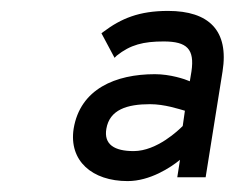

<svg xmlns="http://www.w3.org/2000/svg" viewBox="-20 -799 430 352"><path d="M115 -563C106 -504 149 -467 214 -467C255 -467 293 -492 310 -506L305 -474H357L388 -668C400 -743 363 -779 288 -779C235 -779 202 -765 170 -741L166 -738L190 -693L194 -697C219 -717 243 -723 280 -723C323 -723 337 -709 331 -668L328 -650C319 -654 292 -663 264 -663C192 -663 127 -636 115 -563ZM175 -563C181 -598 213 -608 255 -608C282 -608 308 -599 319 -596L315 -568C308 -561 268 -522 225 -522C190 -522 170 -534 175 -563Z"/></svg>

Font: Charger Pro
Style: BdNarObl
Weight: 700
Designer: Jasper
Foundry: Cannot Into Space Fonts
Version: Version 1.09